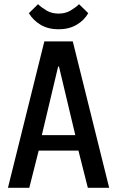

<svg xmlns="http://www.w3.org/2000/svg" viewBox="-20 -898 560 918"><path d="M18 0 192 -700H328L502 0H400L355 -178H165L120 0ZM180 -252H340L262 -580H258ZM260 -758Q211 -758 175 -779Q139 -800 118 -835L162 -878Q177 -863 202 -848Q227 -833 260 -833Q293 -833 318 -848Q343 -863 358 -878L402 -835Q382 -800 345.5 -779Q309 -758 260 -758Z"/></svg>

Font: Cuprum Medium
Style: Regular
Weight: 500
Designer: Jovanny Lemonad
Foundry: Jovanny Lemonad
Version: Version 3.000